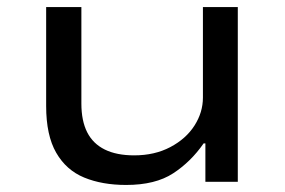

<svg xmlns="http://www.w3.org/2000/svg" viewBox="-20 -516 808 545"><path d="M338 9Q270 9 219 -12Q168 -33 139.5 -82.5Q111 -132 111 -215V-496H211V-222Q211 -173 227.5 -140.5Q244 -108 277.5 -91.5Q311 -75 361 -75Q419 -75 463.5 -98.5Q508 -122 532 -159.5Q556 -197 556 -239V-496H655V0H563V-109H558Q522 -57 471.5 -24Q421 9 338 9Z"/></svg>

Font: Nunito Sans 7pt Expanded
Style: Regular
Weight: 400
Width: 7
Designer: Vernon Adams
Foundry: Vernon Adams
Version: Version 3.101;gftools[0.9.27]